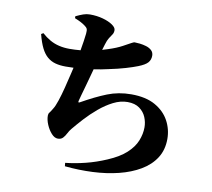

<svg xmlns="http://www.w3.org/2000/svg" viewBox="-91 -910 1181 1072"><g transform="rotate(10 500.0 -374.5)"><path d="M341 33Q397 27 455 12.5Q513 -2 571 -27Q637 -55 674.5 -89.5Q712 -124 727.5 -162.5Q743 -201 743 -239Q743 -268 731.5 -296Q720 -324 694 -343Q668 -362 626 -362Q586 -362 545.5 -341.5Q505 -321 467 -289Q429 -257 397.5 -222.5Q366 -188 343 -160Q332 -147 324 -131Q316 -115 305.5 -104Q295 -93 277 -93Q258 -93 240.5 -112.5Q223 -132 211.5 -159Q200 -186 200 -210Q200 -221 206 -228Q212 -235 223 -254Q233 -269 244.5 -303.5Q256 -338 267 -381.5Q278 -425 288 -468Q292 -483 295 -498Q273 -497 250 -497Q217 -497 191.5 -504Q166 -511 146 -528Q126 -545 111 -575Q96 -605 84 -652L96 -659Q118 -639 142.5 -625Q167 -611 195 -604.5Q223 -598 254 -598Q285 -598 317 -601Q317 -602 317 -603Q322 -631 325.5 -655Q329 -679 331 -697Q333 -717 329.5 -725Q326 -733 313 -742Q302 -750 288.5 -757Q275 -764 255 -772V-783Q278 -794 296.5 -800.5Q315 -807 334 -807Q374 -807 408 -797.5Q442 -788 463 -773.5Q484 -759 484 -744Q484 -729 477 -719L461 -695Q452 -681 445 -657Q440 -642 435 -624Q451 -629 467 -634Q514 -649 545 -666Q576 -683 589 -690Q602 -697 606 -697Q618 -697 636 -695Q654 -693 672.5 -687.5Q691 -682 703.5 -670.5Q716 -659 716 -640Q716 -617 702 -601Q688 -585 650 -570Q625 -560 583 -547.5Q541 -535 487 -524Q449 -515 407 -509Q402 -493 398 -476Q389 -442 380 -410.5Q371 -379 364.5 -355.5Q358 -332 355 -320Q354 -314 356 -312.5Q358 -311 363 -314Q441 -358 504 -383Q567 -408 639 -408Q722 -408 775 -378Q828 -348 854 -300Q880 -252 880 -197Q880 -135 850.5 -89Q821 -43 768.5 -12Q716 19 647.5 36Q579 53 501 56.5Q423 60 343 52Z"/></g></svg>

Font: Noto Serif HK ExtraLight Black
Style: Regular
Weight: 900
Version: Version 2.002-H1;hotconv 1.1.0;makeotfexe 2.6.0